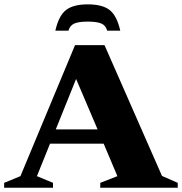

<svg xmlns="http://www.w3.org/2000/svg" viewBox="-34 -882 856 902"><path d="M727 -55.5 801 -23V0H437V-23L517.5 -54.5L453 -207H201L139.5 -54.5L215 -23V0H-14.5V-23L62 -54.5L318.5 -670H457ZM228 -274H424.5L323.5 -511ZM378.5 -780.5Q336 -780.5 315.2 -771.5Q294.5 -762.5 287.5 -738H226Q242 -808.5 276.2 -835Q310.5 -861.5 378.5 -861.5Q447 -861.5 481 -835Q515 -808.5 531 -738H469.5Q463 -762.5 442 -771.5Q421 -780.5 378.5 -780.5Z"/></svg>

Font: Newsreader Text ExtraBold
Style: Regular
Weight: 800
Designer: Hugues Gentile
Foundry: Production Type
Version: Version 1.001